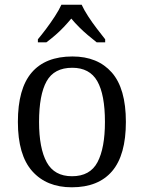

<svg xmlns="http://www.w3.org/2000/svg" viewBox="-20 -786 612 816"><path d="M285 10Q178 10 117 -58.5Q56 -127 56 -268Q56 -409 114.5 -477.5Q173 -546 288 -546Q395 -546 455 -478Q515 -410 515 -268Q515 -127 456.5 -58.5Q398 10 285 10ZM286 -37Q363 -37 394.5 -97Q426 -157 426 -268Q426 -384 393.5 -441Q361 -498 287 -498Q210 -498 178 -440.5Q146 -383 146 -268Q146 -156 178.5 -96.5Q211 -37 286 -37ZM141 -619Q157 -638 176.5 -664Q196 -690 213.5 -717Q231 -744 241 -766H327Q337 -744 354.5 -717Q372 -690 392 -664Q412 -638 427 -619V-606H391Q372 -621 353 -637Q334 -653 316 -671Q298 -689 283 -707Q268 -689 251 -671Q234 -653 215.5 -637Q197 -621 177 -606H141Z"/></svg>

Font: Noto Serif Hentaigana EL
Style: Regular
Weight: 400
Designer: Kazuhiro Yamada
Foundry: nipponia
Version: Version 1.000